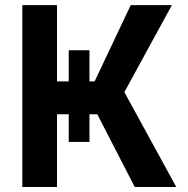

<svg xmlns="http://www.w3.org/2000/svg" viewBox="-20 -748 750 768"><path d="M254.9 -546.9H337.9V-180.2H254.9ZM69.3 0V-727.5H208V-422.4H358.4L502.9 -727.5H667.5L477.5 -379.4L685.1 0H519L369.1 -291H208V0Z"/></svg>

Font: Inter Cardless
Style: Bold
Weight: 700
Designer: Rasmus Andersson
Foundry: rsms
Version: Version 4.001;git-9221beed3